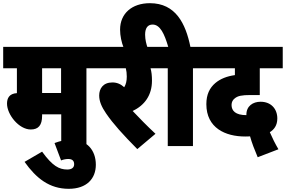

<svg xmlns="http://www.w3.org/2000/svg" viewBox="-20 -916 1793 1204"><path d="M522 -488H593V-622H0V-488H86V-332C37 -329 24 -299 24 -266C24 -198 98 -104 173 -104C221 -104 244 -131 244 -190V-199H364V0H522ZM363 -488V-333H244V-488Z M322 -19 363 90C377 84 395 81 408 81C434 81 445 93 445 114C445 134 431 147 402 147C351 147 309 125 244 35L134 99C207 202 290 268 411 268C524 268 581 204 581 117C581 25 524 -40 429 -40C389 -40 357 -32 322 -19Z M955 -77C901 -127 852 -178 812 -220C887 -256 933 -319 933 -410C933 -442 930 -467 924 -488H986V-622H580V-488H769C773 -472 775 -455 775 -436C775 -408 770 -387 759 -369C737 -389 713 -399 685 -399C626 -399 602 -360 602 -317C602 -281 617 -246 645 -205C690 -139 751 -72 841 19Z M756 -615H906C898 -638 890 -667 890 -699C890 -741 907 -762 937 -762C984 -762 1011 -704 1035 -622H973V-488H1032V0H1190V-488H1262V-622H1174C1144 -769 1081 -896 920 -896C807 -896 733 -831 733 -730C733 -692 742 -650 756 -615Z M1596 70 1726 20C1706 -14 1687 -52 1672 -87C1698 -103 1719 -129 1719 -173C1719 -234 1679 -278 1614 -278C1566 -278 1525 -251 1525 -197V-194C1457 -194 1432 -221 1432 -258C1432 -276 1440 -290 1452 -299C1471 -315 1497 -320 1550 -320H1609V-488H1753V-622H1249V-488H1453V-445C1403 -438 1362 -422 1330 -395C1295 -365 1274 -324 1274 -263C1274 -113 1394 -60 1517 -60C1527 -60 1538 -60 1548 -61C1559 -21 1576 23 1596 70Z"/></svg>

Font: Noto Sans Devanagari UI Condensed Black
Style: Regular
Weight: 900
Width: 3
Designer: Jelle Bosma - Monotype Design Team
Foundry: Monotype Imaging Inc.
Version: Version 2.004